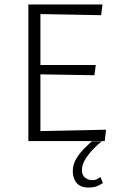

<svg xmlns="http://www.w3.org/2000/svg" viewBox="-20 -633 543 860"><path d="M107 -1V-613H439L433 -565L161 -570V-342H409L403 -296L161 -300V-46L455 -52L449 -1ZM306 134Q306 103 322.5 76.5Q339 50 359.5 30Q380 10 391 0H436Q419 13 398 34.5Q377 56 362 80.5Q347 105 347 129Q347 152 361.5 163Q376 174 393 174Q408 174 417 168Q426 162 430 160L441 187Q432 192 424 196.5Q416 201 405 204Q394 207 376 207Q340 207 323 186Q306 165 306 134Z"/></svg>

Font: Ancizar Sans Thin
Style: Regular
Weight: 100
Designer: Cesar Puertas, Viviana Monsalve, Julian Moncada, Julian Prieto, Jose Castro, Mariel Hernandez, Felipe Aragon, Sara Alarc
Version: Version 8.100